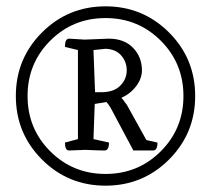

<svg xmlns="http://www.w3.org/2000/svg" viewBox="-20 -803 666 606"><path d="M226 -645 185 -655Q185 -681 198 -681L247 -678L323 -681Q372 -681 400 -652Q428 -623 428 -581Q428 -556 410.5 -532Q393 -508 363 -494Q368 -490 381 -471L442 -361L477 -353Q477 -328 463 -328H401L329 -463Q321 -476 316 -481L279 -475L275 -364L324 -353Q324 -328 310 -328Q294 -328 249 -330L198 -328Q185 -328 185 -353L226 -364ZM313 -649 275 -645 280 -512H304Q341 -513 360.5 -533.5Q380 -554 380 -581Q380 -608 362.5 -628Q345 -648 313 -649ZM138.5 -674.5Q67 -603 67 -500Q67 -397 138.5 -325.5Q210 -254 313 -254Q416 -254 487.5 -325.5Q559 -397 559 -500Q559 -603 487.5 -674.5Q416 -746 313 -746Q210 -746 138.5 -674.5ZM112.5 -299.5Q30 -382 30 -500Q30 -618 112.5 -700.5Q195 -783 313 -783Q431 -783 513.5 -700.5Q596 -618 596 -500Q596 -382 513.5 -299.5Q431 -217 313 -217Q195 -217 112.5 -299.5Z"/></svg>

Font: Mate
Style: Regular
Weight: 400
Designer: Eduardo Rodriguez Tunni
Foundry: Eduardo Rodriguez Tunni
Version: Version 1.002